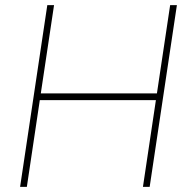

<svg xmlns="http://www.w3.org/2000/svg" viewBox="-20 -731 742 751"><path d="M565.4 0H539.1L589.8 -339.4H135.7L85 0H58.6L165 -710.9H191.4L139.6 -365.7H593.8L645.5 -710.9H671.9Z"/></svg>

Font: Roboto-ThinItalic
Style: Italic
Weight: 250
Italic angle: -12°
Designer: Google
Version: Version 1.100141; 2013; ttfautohint (v0.94.14-c901) -l 8 -r 